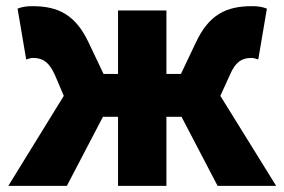

<svg xmlns="http://www.w3.org/2000/svg" viewBox="-20 -603 923 623"><path d="M7 0H197L314 -224H363V0H520V-224H569L686 0H876L695 -292L726 -360C745 -405 768 -415 796 -415C804 -415 811 -412 818 -410L846 -575C831 -581 816 -583 798 -583C714 -583 658 -556 615 -464L567 -363H520V-569H363V-363H316L268 -464C225 -556 168 -583 85 -583C67 -583 52 -581 37 -575L65 -410C72 -412 79 -415 87 -415C115 -415 138 -405 158 -360L187 -292Z"/></svg>

Font: Noto Sans JP Black
Style: Regular
Weight: 900
Designer: Ryoko NISHIZUKA  (kana, bopomofo & ideographs); Paul D. Hunt (Latin, Greek & Cyrillic); Sandoll Communications , Soo-you
Foundry: Adobe
Version: Version 2.002;hotconv 1.0.116;makeotfexe 2.5.65601